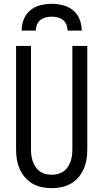

<svg xmlns="http://www.w3.org/2000/svg" viewBox="-20 -975 540 1003"><path d="M250 8Q224 8 198 2.5Q172 -3 149.5 -16Q127 -29 110 -49Q93 -69 82.5 -93Q72 -117 68 -143Q64 -169 64 -195V-735H142V-195Q142 -179 144 -162.5Q146 -146 151.5 -131Q157 -116 166 -102.5Q175 -89 188.5 -79.5Q202 -70 218 -66Q234 -62 250 -62Q266 -62 282 -66Q298 -70 311.5 -79.5Q325 -89 334 -102.5Q343 -116 348.5 -131Q354 -146 356 -162.5Q358 -179 358 -195V-735H436V-195Q436 -169 432 -143Q428 -117 417.5 -93Q407 -69 390 -49Q373 -29 350.5 -16Q328 -3 302 2.5Q276 8 250 8ZM93 -815Q93 -845 104 -873.5Q115 -902 138 -921Q161 -940 190.5 -947.5Q220 -955 250 -955Q280 -955 309.5 -947.5Q339 -940 362 -921Q385 -902 396 -873.5Q407 -845 407 -815H333Q333 -831 327 -846Q321 -861 309 -870.5Q297 -880 281.5 -884Q266 -888 250 -888Q234 -888 218.5 -884Q203 -880 191 -870.5Q179 -861 173 -846Q167 -831 167 -815Z"/></svg>

Font: Iosevka Fuck
Style: Regular
Weight: 400
Monospace: yes
Designer: Belleve Invis
Foundry: Belleve Invis
Version: Version 28.0.7; ttfautohint (v1.8.3)